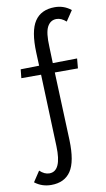

<svg xmlns="http://www.w3.org/2000/svg" viewBox="-104 -760 586 1063"><g transform="rotate(-10 189.0 -228.0)"><path d="M217 -500 220 -408 357 -410 352 -355H222L237 28Q241 149 205.5 202Q170 255 95 255Q43 255 3 224L42 165Q68 190 96 190Q165 190 160 49L145 -356H34L39 -405L143 -407L140 -480Q135 -603 171 -657Q207 -711 284 -711Q335 -711 375 -679L336 -621Q309 -645 282 -645Q248 -645 230.5 -612.5Q213 -580 217 -500Z"/></g></svg>

Font: EauTestText Medium
Style: Regular
Weight: 500
Designer: Christian Thalmann (Catharsis Fonts)
Version: Version 0.001;PS 000.001;hotconv 1.0.88;makeotf.lib2.5.64775